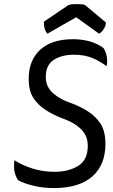

<svg xmlns="http://www.w3.org/2000/svg" viewBox="-20 -913 565 956"><path d="M510.7 -583Q513.7 -594.7 513.7 -606.4Q513.7 -618.2 511.7 -630.9Q506.8 -657.2 495.1 -673.8Q464.8 -696.3 426.8 -707Q387.7 -717.8 342.8 -717.8Q237.3 -717.8 179.7 -665Q123 -612.3 123 -521.5Q123 -460 146.5 -424.8Q170.9 -388.7 206.1 -366.2Q248 -338.9 296.9 -321.3Q345.7 -303.7 377.9 -275.4Q395.5 -259.8 406.2 -238.3Q417 -216.8 417 -186.5Q417 -116.2 369.1 -86.9Q321.3 -57.6 252 -57.6Q192.4 -57.6 140.6 -74.2Q88.9 -90.8 51.8 -115.2Q49.8 -102.5 49.8 -88.9Q49.8 -75.2 51.8 -61.5Q57.6 -33.2 70.3 -15.6Q100.6 1 146.5 11.7Q192.4 23.4 249 23.4Q373 23.4 439.5 -34.2Q504.9 -91.8 504.9 -196.3Q504.9 -258.8 481.4 -295.9Q457 -333 420.9 -356.4Q378.9 -383.8 329.1 -401.4Q280.3 -418 247.1 -446.3Q229.5 -460.9 218.8 -481.4Q208 -501 208 -530.3Q208 -588.9 248 -615.2Q288.1 -640.6 347.7 -640.6Q400.4 -640.6 440.4 -624Q479.5 -607.4 510.7 -583ZM402.3 -888.7Q396.5 -890.6 386.7 -891.6Q377 -892.6 363.3 -892.6Q347.7 -892.6 336.9 -891.6Q326.2 -889.6 319.3 -886.7Q278.3 -859.4 198.2 -804.7Q198.2 -785.2 202.1 -770.5Q207 -755.9 215.8 -745.1Q263.7 -772.5 359.4 -827.1Q387.7 -806.6 473.6 -745.1Q486.3 -752.9 496.1 -767.6Q505.9 -782.2 507.8 -800.8Q472.7 -830.1 402.3 -888.7Z"/></svg>

Font: cl
Style: Italic
Weight: 400
Designer: Mitja Miklavcic
Version: Version 7.504; 2011; Build 1022